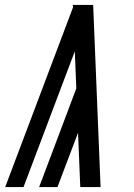

<svg xmlns="http://www.w3.org/2000/svg" viewBox="-20 -755 540 775"><path d="M304 0 295 -219 212 0H138L288 -398L282 -548L75 0H1L275 -726L274 -735H356L386 0Z"/></svg>

Font: Iosevka Medium
Style: Italic
Weight: 500
Italic angle: -9°
Monospace: yes
Designer: Belleve Invis
Foundry: Belleve Invis
Version: Version 32.5.0; ttfautohint (v1.8.4)